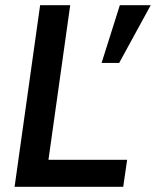

<svg xmlns="http://www.w3.org/2000/svg" viewBox="-20 -717 598 737"><path d="M36 0H453L468 -103.5H166L249.5 -697H134ZM370 -475.5H437.5L558.5 -697H440Z"/></svg>

Font: HK Grotesk SemiBold
Style: Italic
Weight: 600
Italic angle: -16°
Designer: Alfredo Marco Pradil
Foundry: Hanken Design Co.
Version: Version 3.001;FEAKit 1.0